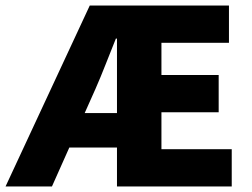

<svg xmlns="http://www.w3.org/2000/svg" viewBox="-38 -671 908 691"><path d="M-18 0 285 -651H786V-517H543V-401H749V-267H543V-134H796V0H383V-532H379Q360 -485 342 -439Q324 -393 306 -352L149 0ZM134 -140V-264H466V-140Z"/></svg>

Font: Source Sans 3 ExtraLight ExtraBold
Style: Regular
Weight: 800
Version: Version 3.052;hotconv 1.1.0;makeotfexe 2.6.0